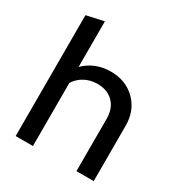

<svg xmlns="http://www.w3.org/2000/svg" viewBox="-170 -843 907 963"><g transform="rotate(30 283.5 -361.0)"><path d="M59 0V-700L159 -722V-458Q189 -488 227.5 -503.5Q266 -519 312 -519Q399 -519 455 -463.5Q511 -408 511 -320V0H411V-303Q411 -363 376.5 -397.5Q342 -432 285 -432Q245 -432 212.5 -415Q180 -398 159 -366V0Z"/></g></svg>

Font: Red Hat Display Medium
Style: Regular
Weight: 500
Designer: Pentagram / MCKL
Foundry: Pentagram / MCKL
Version: Version 1.005; Red Hat Display Medium